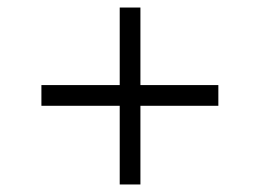

<svg xmlns="http://www.w3.org/2000/svg" viewBox="-20 -650 690 510"><path d="M560 -424V-369H353V-160H298V-369H90V-424H298V-630H353V-424Z"/></svg>

Font: Gowun Dodum
Style: Regular
Weight: 400
Designer: Yanghee Ryu
Foundry: Yanghee Ryu
Version: Version 2.000